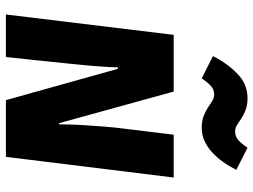

<svg xmlns="http://www.w3.org/2000/svg" viewBox="-124 -734 858 650"><g transform="rotate(90 305.0 -409.0)"><path d="M401 -180Q401 -191 401.5 -214.5Q402 -238 404 -268Q406 -298 408.5 -331.5Q411 -365 415 -396L436 -568H581L511 0H319L213 -379H208Q208 -360 205 -318.5Q202 -277 196.5 -224Q191 -171 185 -112.5Q179 -54 173 0H29L98 -568H290L397 -180ZM413 -663Q389 -663 372.5 -669.5Q356 -676 344 -684Q332 -692 322 -698.5Q312 -705 300 -705Q283 -705 271.5 -694.5Q260 -684 245 -663L170 -701Q194 -749 229.5 -783.5Q265 -818 312 -818Q336 -818 352.5 -811.5Q369 -805 381 -797Q393 -789 403 -782.5Q413 -776 425 -776Q442 -776 454 -786.5Q466 -797 480 -818L555 -780Q543 -756 528 -735Q513 -714 495.5 -698Q478 -682 457.5 -672.5Q437 -663 413 -663Z"/></g></svg>

Font: Qjlgwqiwhsfqbnnlvksmvfsycuq
Style: Regular
Weight: 700
Italic angle: -8°
Designer: Carrois Corporate & Edenspiekermann
Foundry: Carrois Corporate GbR & Edenspiekermann AG
Version: Version 2.001